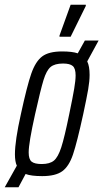

<svg xmlns="http://www.w3.org/2000/svg" viewBox="-52 -735 436 810"><path d="M316 -476Q326 -456 326 -419Q326 -393 320 -358Q314 -323 299 -253Q273 -134 256 -83.5Q239 -33 210.5 -12.5Q182 8 126 8Q79 8 56 -1L26 55H-32L19 -36Q11 -53 11 -84Q11 -141 36 -253Q62 -373 80 -424.5Q98 -476 126 -497Q154 -518 210 -518Q253 -518 276 -510L306 -564H364ZM267 -417Q267 -446 255 -456.5Q243 -467 214 -467Q179 -467 161.5 -452.5Q144 -438 131.5 -397Q119 -356 96 -253Q69 -132 69 -92Q69 -63 81.5 -53Q94 -43 124 -43Q158 -43 175.5 -57.5Q193 -72 206.5 -113.5Q220 -155 240 -253Q255 -325 261 -360.5Q267 -396 267 -417ZM199 -580V-585L246 -715H310V-710L246 -580Z"/></svg>

Font: Saira Ultra Condensed
Style: Italic
Weight: 400
Width: 1
Italic angle: -12°
Designer: Hector Gatti with collaboration of the Omnibus-Type team
Foundry: Omnibus-Type
Version: Version 1.001; ttfautohint (v1.8)